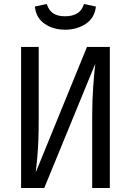

<svg xmlns="http://www.w3.org/2000/svg" viewBox="-20 -941 655 961"><path d="M85.6 0V-706.2H173.8V-349.2Q173.8 -286.7 172.1 -240.5Q170.3 -194.4 166.9 -156.2Q163.6 -117.9 159 -78.5L415.4 -706.2H529.7V0H441.5V-357.4Q441.5 -438.5 446.4 -505.9Q451.3 -573.3 456.9 -622.1L201.5 0ZM305.6 -792.3Q246.7 -792.3 203.6 -821.8Q160.5 -851.3 154.4 -908.2L213.8 -921Q225.1 -887.7 247.2 -873.6Q269.2 -859.5 305.6 -859.5Q341.5 -859.5 365.6 -873.6Q389.7 -887.7 400.5 -921L460 -908.2Q453.8 -851.3 409.5 -821.8Q365.1 -792.3 305.6 -792.3Z"/></svg>

Font: FiraCode Nerd Font
Style: Regular
Weight: 400
Designer: Carrois Corporate, Edenspiekermann AG, Nikita Prokopov
Foundry: Carrois Corporate, Edenspiekermann AG, Nikita Prokopov
Version: Version 6.002;Nerd Fonts 2.1.0